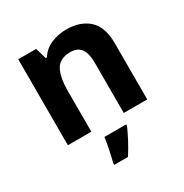

<svg xmlns="http://www.w3.org/2000/svg" viewBox="-178 -696 1012 1056"><g transform="rotate(-30 328.5 -167.5)"><path d="M78 -546H192L212 -476H220Q246 -518 291.5 -537Q337 -556 388 -556Q476 -556 529 -508.5Q582 -461 582 -356V0H433V-319Q433 -379 412 -408Q391 -437 345 -437Q277 -437 252 -390.5Q227 -344 227 -257V0H78ZM413 61V71Q398 104 378 142.5Q358 181 332 221H245V208Q253 179 262 136Q271 93 275 61Z"/></g></svg>

Font: BC Sans
Style: Bold
Weight: 700
Designer: Monotype Design Team
Province of B.C.
Foundry: Monotype Imaging Inc.
Version: Version 2.000;GOOG;noto-source:20170915:90ef993387c0